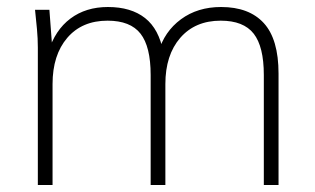

<svg xmlns="http://www.w3.org/2000/svg" viewBox="-20 -528 900 548"><path d="M88 0V-392Q88 -418 85.5 -445Q83 -472 80 -500H121L130 -380H118Q137 -442 181 -475Q225 -508 288 -508Q354 -508 394 -476.5Q434 -445 446 -379H432Q449 -438 496.5 -473Q544 -508 611 -508Q691 -508 733 -462Q775 -416 775 -318V0H733V-314Q733 -395 704 -432Q675 -469 610 -469Q537 -469 494.5 -420Q452 -371 452 -288V0H410V-314Q410 -395 381 -432Q352 -469 287 -469Q214 -469 172 -420Q130 -371 130 -288V0Z"/></svg>

Font: Mulish ExtraLight
Style: Regular
Weight: 200
Designer: Vernon Adams
Foundry: Vernon Adams
Version: Version 3.603